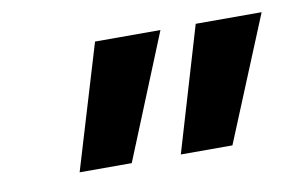

<svg xmlns="http://www.w3.org/2000/svg" viewBox="-41 -819 569 370"><g transform="rotate(-10 244.0 -633.5)"><path d="M287 -512 359 -755H488L388 -512ZM89 -512 162 -755H290L191 -512Z"/></g></svg>

Font: DM Sans 9pt Black
Style: Italic
Weight: 900
Italic angle: -10°
Version: Version 4.004;gftools[0.9.30]